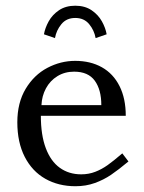

<svg xmlns="http://www.w3.org/2000/svg" viewBox="-20 -634 498 665"><path d="M40 -210.6Q40 -278.2 68.9 -326.4Q97.9 -374.6 143.9 -398.9Q190 -423.2 240.4 -423.2Q293.4 -423.2 332.9 -401Q372.4 -378.8 394 -335.8Q415.6 -292.9 415.6 -232.9H121.5Q121.5 -165.9 138.7 -120.6Q155.9 -75.2 187.2 -52.8Q218.6 -30.2 261.2 -30.2Q287.4 -30.2 309.8 -38.9Q332.2 -47.5 352.7 -62.1Q373.1 -76.6 403.6 -102.8L424.9 -74.8Q390.2 -45.9 364.6 -28.5Q339 -11.1 308.3 -0.1Q277.6 11 241.4 11Q182.6 11 137 -14.8Q91.4 -40.6 65.7 -90.7Q40 -140.8 40 -210.6ZM236.6 -385.8Q204.2 -385.8 178.9 -370.2Q153.5 -354.6 139.2 -328.1Q124.9 -301.5 123.6 -269.9H330.9Q331 -323.1 308.3 -354.4Q285.6 -385.8 236.6 -385.8ZM240.8 -571.8Q210.2 -571.8 192.7 -550.4Q175.1 -529 170.4 -502.1L132.2 -515.2Q136 -537.1 148.6 -560Q161.2 -582.9 184.4 -598.6Q207.6 -614.2 240.8 -614.2Q274 -614.2 297.1 -598.6Q320.2 -582.9 332.9 -560.1Q345.6 -537.2 349.4 -515.2L311.2 -502.1Q306.4 -529 288.8 -550.4Q271.2 -571.8 240.8 -571.8Z"/></svg>

Font: Didactic
Style: Regular
Weight: 400
Designer: Tyler Finck
Foundry: Etcetera Type Co
Version: Version 3.007;FEAKit 1.0